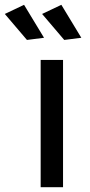

<svg xmlns="http://www.w3.org/2000/svg" viewBox="-78 -778 372 798"><path d="M91 -529H184V0H91ZM22 -758 105 -621 34 -612 -58 -720ZM177 -758 260 -621 189 -612 97 -720Z"/></svg>

Font: Montserrat
Style: Regular
Weight: 400
Designer: Julieta Ulanovsky
Foundry: Julieta Ulanovsky
Version: Version 6.001